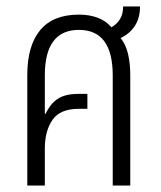

<svg xmlns="http://www.w3.org/2000/svg" viewBox="-20 -571 495 591"><path d="M64 0V-340Q64 -430 103.5 -478Q143 -526 223 -526Q255 -526 280.5 -516.5Q306 -507 323 -487Q339 -496 349 -511.5Q359 -527 359 -551H411Q411 -515 394.5 -490.5Q378 -466 351 -454Q367 -435 374 -405.5Q381 -376 381 -339V0H327V-339Q327 -479 223 -479Q118 -479 118 -339V-221L120 -220Q135 -252 158 -267Q181 -282 221 -282H249V-236H222Q165 -236 141.5 -202Q118 -168 118 -114V0Z"/></svg>

Font: Noto Sans Thai UI ExtCond Light
Style: Regular
Weight: 300
Width: 2
Designer: Monotype Design Team
Foundry: Monotype Imaging Inc.
Version: Version 2.000; ttfautohint (v1.8.4.7-5d5b)